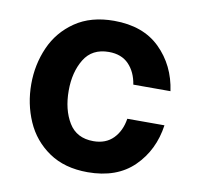

<svg xmlns="http://www.w3.org/2000/svg" viewBox="-67 -610 706 687"><g transform="rotate(10 286.5 -266.0)"><path d="M41 -267Q41 -338 68.5 -400.5Q96 -463 153 -502Q210 -541 294 -541Q400 -541 461.5 -480.5Q523 -420 536 -328H401Q394 -373 367.5 -400.5Q341 -428 295 -428Q234 -428 205.5 -381Q177 -334 177 -267Q177 -198 205.5 -151Q234 -104 295 -104Q340 -104 367 -131.5Q394 -159 401 -204H536Q523 -112 461.5 -51.5Q400 9 294 9Q210 9 153 -30Q96 -69 68.5 -132Q41 -195 41 -267Z"/></g></svg>

Font: Be Vietnam
Style: Bold
Weight: 700
Designer: Gabriel Lam
Foundry: TypeRant
Version: Version 4.000